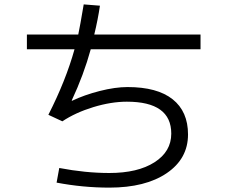

<svg xmlns="http://www.w3.org/2000/svg" viewBox="-20 -818 1040 878"><path d="M103 -592.8V-660.2H337.9Q345.7 -696.3 362.8 -797.9L437 -792Q428.2 -731 411.1 -660.2H897V-592.8H395Q362.8 -475.6 308.1 -358.9L309.1 -356.9Q365.2 -383.8 436 -401.9Q506.8 -419.9 563 -419.9Q699.2 -419.9 769.5 -364Q839.8 -308.1 839.8 -203.1Q839.8 -92.3 742.4 -26.1Q645 40 480 40Q358.9 40 238.8 17.1L251 -49.8Q371.1 -26.9 480 -26.9Q609.9 -26.9 686.5 -75.9Q763.2 -125 763.2 -207Q763.2 -353 560.1 -353Q488.3 -353 406.7 -328.1Q325.2 -303.2 265.1 -263.2L201.2 -293Q281.2 -450.2 320.8 -592.8Z"/></svg>

Font: WebKoruri
Style: Regular
Weight: 400
Foundry: lindwurm / mohemohe
Version: Version 1.00